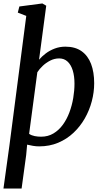

<svg xmlns="http://www.w3.org/2000/svg" viewBox="-20 -837 602 1111"><path d="M0 254 34.5 5 132 -745 83 -764 92 -799.5 225 -817 247.5 -804 206 -491.5Q222 -510.5 244.8 -527.8Q267.5 -545 296.5 -556Q325.5 -567 358.5 -567Q415 -567 452 -540.8Q489 -514.5 507 -467Q525 -419.5 525 -355.5Q525 -303.5 511.2 -251.2Q497.5 -199 470.8 -152Q444 -105 405.2 -68.5Q366.5 -32 316.5 -11Q266.5 10 206.5 10Q189.5 10 171.2 7Q153 4 137 0L131.5 60L105 254ZM217.5 -46Q258 -46 289.2 -64.8Q320.5 -83.5 343.5 -115Q366.5 -146.5 381.5 -186.5Q396.5 -226.5 403.8 -269.8Q411 -313 411 -353Q411 -396.5 401 -429.2Q391 -462 371.2 -480.5Q351.5 -499 322.5 -499Q295 -499 270.2 -486.2Q245.5 -473.5 226.5 -455.2Q207.5 -437 196 -419L148.5 -62.5Q162.5 -53 180.8 -49.5Q199 -46 217.5 -46Z"/></svg>

Font: Merriweather 20pt Medium
Style: Italic
Weight: 500
Italic angle: -7.8°
Version: Version 2.101